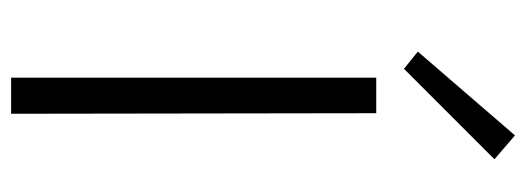

<svg xmlns="http://www.w3.org/2000/svg" viewBox="-321 -627 948 346"><g transform="rotate(90 153.0 -454.0)"><path d="M104 -708 73 -733 224 -908 267 -871ZM120 0V-658H184L185 0Z"/></g></svg>

Font: EauTestSC Semilight
Style: Regular
Weight: 300
Designer: Christian Thalmann (Catharsis Fonts)
Version: Version 0.001;PS 000.001;hotconv 1.0.88;makeotf.lib2.5.64775